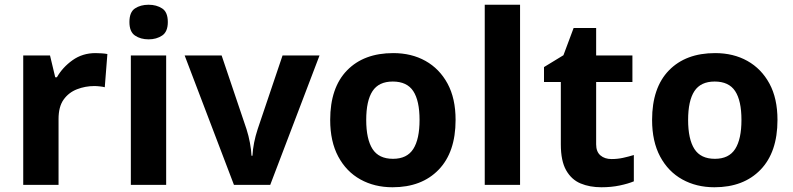

<svg xmlns="http://www.w3.org/2000/svg" viewBox="-20 -780 3345 810"><path d="M383 -556Q394 -556 409 -555Q424 -554 433 -552L422 -412Q415 -414 401.5 -415.5Q388 -417 378 -417Q340 -417 305 -403.5Q270 -390 248.5 -360Q227 -330 227 -278V0H78V-546H191L213 -454H220Q244 -496 286 -526Q328 -556 383 -556Z M607 -760Q640 -760 664 -744.5Q688 -729 688 -687Q688 -646 664 -630Q640 -614 607 -614Q573 -614 549.5 -630Q526 -646 526 -687Q526 -729 549.5 -744.5Q573 -760 607 -760ZM681 -546V0H532V-546Z M967 0 759 -546H915L1020 -235Q1029 -207 1034.5 -177Q1040 -147 1041 -123H1045Q1048 -177 1067 -235L1172 -546H1328L1120 0Z M1902 -274Q1902 -138 1830.5 -64Q1759 10 1636 10Q1560 10 1500.5 -23Q1441 -56 1407 -119.5Q1373 -183 1373 -274Q1373 -410 1444 -483Q1515 -556 1639 -556Q1716 -556 1775 -523Q1834 -490 1868 -427.5Q1902 -365 1902 -274ZM1525 -274Q1525 -193 1551.5 -151.5Q1578 -110 1638 -110Q1697 -110 1723.5 -151.5Q1750 -193 1750 -274Q1750 -355 1723.5 -395.5Q1697 -436 1637 -436Q1578 -436 1551.5 -395.5Q1525 -355 1525 -274Z M2174 0H2025V-760H2174Z M2560 -109Q2585 -109 2608 -114Q2631 -119 2654 -126V-15Q2630 -5 2594.5 2.5Q2559 10 2517 10Q2468 10 2429.5 -6Q2391 -22 2368.5 -61.5Q2346 -101 2346 -171V-434H2275V-497L2357 -547L2400 -662H2495V-546H2648V-434H2495V-171Q2495 -140 2513 -124.5Q2531 -109 2560 -109Z M3260 -274Q3260 -138 3188.5 -64Q3117 10 2994 10Q2918 10 2858.5 -23Q2799 -56 2765 -119.5Q2731 -183 2731 -274Q2731 -410 2802 -483Q2873 -556 2997 -556Q3074 -556 3133 -523Q3192 -490 3226 -427.5Q3260 -365 3260 -274ZM2883 -274Q2883 -193 2909.5 -151.5Q2936 -110 2996 -110Q3055 -110 3081.5 -151.5Q3108 -193 3108 -274Q3108 -355 3081.5 -395.5Q3055 -436 2995 -436Q2936 -436 2909.5 -395.5Q2883 -355 2883 -274Z"/></svg>

Font: Noto IKEA Arabic
Style: Bold
Weight: 700
Designer: Monotype Design Team
Foundry: Monotype Imaging Inc.
Version: Version 1.200